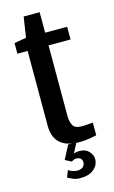

<svg xmlns="http://www.w3.org/2000/svg" viewBox="-116 -633 495 834"><g transform="rotate(-15 131.5 -216.0)"><path d="M174 3Q152 3 131 -2Q110 -7 94 -18.5Q78 -30 68.5 -50.5Q59 -71 59 -103V-438H13V-486L67 -495L81 -587H153V-495H252V-438H153V-119Q153 -96 162 -78.5Q171 -61 201 -61Q214 -61 230.5 -62.5Q247 -64 252 -64V-7Q247 -6 224 -1.5Q201 3 174 3ZM137 155Q119 155 104 148.5Q89 142 82 138L94 107Q100 112 112 116Q124 120 133 120Q150 120 159 112Q168 104 168 91Q168 80 160.5 74Q153 68 142 68Q135 68 129.5 70.5Q124 73 120 76L92 61L124 0H161L134 52L128 49Q135 45 144 42.5Q153 40 164 40Q191 40 206 56.5Q221 73 221 91Q221 118 199 136.5Q177 155 137 155Z"/></g></svg>

Font: Alumni Sans Thin SemiBold
Style: Regular
Weight: 600
Version: Version 1.018